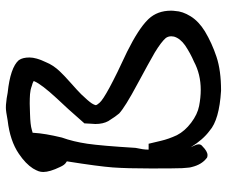

<svg xmlns="http://www.w3.org/2000/svg" viewBox="-78 -628 754 637"><g transform="rotate(-90 298.5 -310.0)"><path d="M45.9 -543Q45.9 -550.8 48.3 -558.1Q50.8 -565.4 57.6 -577.1Q73.2 -601.6 106.4 -624Q149.4 -653.3 216.8 -661.1Q248 -667 258.8 -667Q269.5 -667 275.4 -666Q289.1 -665 308.6 -661.1Q392.6 -652.3 417 -624Q425.8 -611.3 425.8 -588.9Q425.8 -566.4 410.2 -534.2Q400.4 -509.8 379.9 -488.3Q365.2 -472.7 340.8 -451.2Q316.4 -429.7 303.7 -417Q281.2 -393.6 273.4 -381.8Q268.6 -374 267.6 -369.1Q267.6 -365.2 275.4 -356.4Q293 -335 445.3 -264.6Q519.5 -227.5 549.8 -197.3L553.7 -193.4Q581.1 -164.1 581.1 -119.1Q581.1 -112.3 580.1 -105.5Q579.1 -81.1 562.5 -54.2Q545.9 -27.3 512.7 -6.8Q473.6 16.6 428.2 31.7Q382.8 46.9 316.4 46.9H315.4Q218.8 41 182.6 8.8Q153.3 -12.7 127.9 -53.7L133.8 -41Q137.7 -33.2 137.7 -27.3Q137.7 -19.5 130.9 -14.6Q114.3 2 101.6 2Q94.7 2 91.8 -1Q70.3 -17.6 62.5 -49.8Q60.5 -55.7 60.1 -64Q59.6 -72.3 58.6 -82Q57.6 -105.5 57.6 -185.5Q57.6 -265.6 61 -312.5Q64.5 -359.4 81.1 -463.9Q81.1 -464.8 81.1 -464.8Q81.1 -464.8 78.1 -466.8Q69.3 -471.7 62.5 -487.3Q45.9 -521.5 45.9 -543ZM238.3 -586.9Q202.1 -585.9 186.5 -581.1L175.8 -578.1V-574.2Q173.8 -538.1 160.2 -481.4Q146.5 -443.4 139.6 -396.5Q132.8 -349.6 126 -238.3V-237.3Q120.1 -210.9 120.1 -195.3V-194.3V-193.4H121.1H139.6L149.4 -152.3Q155.3 -127 168 -99.6Q181.6 -73.2 209.5 -52.2Q237.3 -31.2 265.1 -25.9Q293 -20.5 318.4 -20.5Q370.1 -20.5 412.1 -43Q439.5 -54.7 465.8 -72.3Q489.3 -88.9 495.1 -109.4Q496.1 -114.3 496.1 -118.2Q496.1 -128.9 490.2 -136.7Q477.5 -151.4 442.4 -172.9Q403.3 -195.3 349.6 -224.1Q295.9 -252.9 274.4 -266.6Q251 -281.2 240.2 -291Q231.4 -300.8 214.8 -327.1Q205.1 -344.7 205.1 -370.1Q205.1 -377 206.1 -385.7Q207 -399.4 207 -402.3V-406.2Q260.7 -467.8 290 -498Q336.9 -548.8 346.7 -572.3Q347.7 -573.2 347.7 -574.2Q347.7 -575.2 346.7 -575.2Q342.8 -578.1 331.1 -581.1Q318.4 -585.9 304.2 -586.9Q290 -587.9 272.9 -587.9Q255.9 -587.9 238.3 -586.9Z"/></g></svg>

Font: JasonHandwriting2
Style: SemiBold
Weight: 600
Version: Version 1.04.7